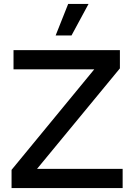

<svg xmlns="http://www.w3.org/2000/svg" viewBox="-20 -960 678 980"><path d="M328 -940H432L345 -779H264ZM606 -98V0H39V-93L461 -606H49V-704H592V-611L169 -98Z"/></svg>

Font: Prodigy Sans Medium
Style: Regular
Weight: 500
Designer: Wei Huang
Foundry: Wei Huang
Version: Version 1.003; ttfautohint (v1.8.3)